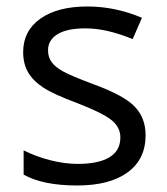

<svg xmlns="http://www.w3.org/2000/svg" viewBox="-20 -565 517 595"><path d="M431.2 -146Q431.2 -71.3 375.5 -30.8Q319.8 9.8 219.2 9.8Q112.8 9.8 53.2 -23.9V-99.1Q91.8 -79.6 136 -68.4Q180.2 -57.1 221.2 -57.1Q284.7 -57.1 318.8 -77.4Q353 -97.7 353 -139.2Q353 -170.4 325.9 -192.6Q298.8 -214.8 220.2 -245.1Q145.5 -272.9 114 -293.7Q82.5 -314.5 67.1 -340.8Q51.8 -367.2 51.8 -403.8Q51.8 -469.2 105 -507.1Q158.2 -544.9 251 -544.9Q337.4 -544.9 419.9 -509.8L391.1 -443.8Q310.5 -477.1 245.1 -477.1Q187.5 -477.1 158.2 -459Q128.9 -440.9 128.9 -409.2Q128.9 -387.7 139.9 -372.6Q150.9 -357.4 175.3 -343.8Q199.7 -330.1 269 -304.2Q364.3 -269.5 397.7 -234.4Q431.2 -199.2 431.2 -146Z"/></svg>

Font: f08745844
Style: Regular
Weight: 400
Foundry: Ascender Corporation
Version: Version 1.10